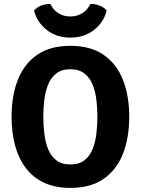

<svg xmlns="http://www.w3.org/2000/svg" viewBox="-20 -927 706 962"><path d="M197 -342Q197 -301.5 201.8 -259.5Q206.5 -217.5 220.2 -182Q234 -146.5 261 -124.8Q288 -103 332.5 -103Q377 -103 404 -124.8Q431 -146.5 444.8 -182Q458.5 -217.5 463.2 -259.5Q468 -301.5 468 -342Q468 -382.5 463.2 -424.2Q458.5 -466 444.8 -501.2Q431 -536.5 404 -558.2Q377 -580 332.5 -580Q288 -580 261 -558.2Q234 -536.5 220.2 -501.2Q206.5 -466 201.8 -424.2Q197 -382.5 197 -342ZM38 -342Q38 -448.5 70 -528.5Q102 -608.5 167.2 -653Q232.5 -697.5 332.5 -697.5Q433.5 -697.5 498.8 -652.5Q564 -607.5 595.8 -527.5Q627.5 -447.5 627.5 -342Q627.5 -235.5 595.5 -155.2Q563.5 -75 498.2 -30.2Q433 14.5 332.5 14.5Q257 14.5 201.5 -11.2Q146 -37 109.8 -84.5Q73.5 -132 55.8 -197.5Q38 -263 38 -342ZM514.5 -874.5Q500.5 -816 451.2 -777.2Q402 -738.5 332.5 -738.5Q263 -738.5 214 -777.2Q165 -816 150.5 -874.5Q164 -890.5 186.8 -899.2Q209.5 -908 232.5 -907Q246 -878 272 -861.2Q298 -844.5 332.5 -844.5Q367 -844.5 393 -861.2Q419 -878 432.5 -907Q456 -908 478.5 -899.2Q501 -890.5 514.5 -874.5Z"/></svg>

Font: Signika Negative Light
Style: Bold
Weight: 700
Version: Version 2.001